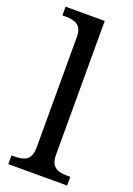

<svg xmlns="http://www.w3.org/2000/svg" viewBox="-146 -816 603 871"><g transform="rotate(20 155.0 -380.0)"><path d="M13 0H297V-42H284C239 -42 202 -51 202 -114V-760H13V-718H26C70 -718 108 -709 108 -650V-114C108 -51 71 -42 26 -42H13Z"/></g></svg>

Font: Noto Serif Balinese
Style: Regular
Weight: 400
Designer: Monotype Design Team
Foundry: Monotype Imaging Inc.
Version: Version 2.005